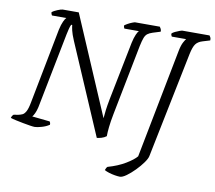

<svg xmlns="http://www.w3.org/2000/svg" viewBox="-101 -813 1256 1122"><g transform="rotate(10 527.5 -252.0)"><path d="M139 0Q131 0 111.5 -3Q92 -6 68.5 -10.5Q45 -15 24.5 -19.5Q4 -24 -7 -28Q-3 -42 6 -49L32 -53Q46 -56 57 -61Q68 -66 77.5 -83.5Q87 -101 94 -140L180 -584Q187 -616 196 -635Q205 -654 211 -659H126Q120 -667 120 -678Q130 -686 151.5 -695Q173 -704 182 -704H277L527 -120Q529 -145 532 -169.5Q535 -194 543 -236L612 -582Q619 -614 627.5 -633Q636 -652 642 -657H556Q555 -659 553 -663.5Q551 -668 551 -675Q557 -680 569.5 -687Q582 -694 595 -699Q608 -704 612 -704H758Q761 -700 765 -692.5Q769 -685 768 -676L723 -662Q704 -656 693 -647.5Q682 -639 675.5 -622Q669 -605 662 -572L580 -154Q571 -108 567.5 -75Q564 -42 564 -20Q551 -10 535 -5.5Q519 -1 508 0L278 -535Q262 -573 257.5 -593.5Q253 -614 252 -625H246Q243 -619 241 -613.5Q239 -608 236.5 -598Q234 -588 229 -565L141 -118Q136 -96 128.5 -80Q121 -64 115 -58L220 -47Q222 -45 224 -39Q226 -33 225 -28Q206 -15 179.5 -7.5Q153 0 139 0ZM680 200Q669 200 650.5 197Q632 194 614.5 188.5Q597 183 587 177Q589 172 592 165.5Q595 159 599 156Q659 139 703 112.5Q747 86 765 64L891 -584Q898 -619 908 -637Q918 -655 922 -659H837Q836 -662 833.5 -666Q831 -670 832 -677Q838 -683 850.5 -689Q863 -695 875.5 -699.5Q888 -704 893 -704H1053Q1056 -700 1059.5 -693.5Q1063 -687 1062 -676L1019 -663Q992 -655 979 -637.5Q966 -620 957 -577L829 52Q826 67 808.5 91.5Q791 116 766.5 141Q742 166 718.5 183Q695 200 680 200Z"/></g></svg>

Font: Texturina Thin
Style: Italic
Weight: 100
Italic angle: -11°
Designer: Guillermo Torres Carreño
Foundry: Omnibus-Type
Version: Version 1.002; ttfautohint (v1.8.3)